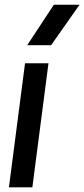

<svg xmlns="http://www.w3.org/2000/svg" viewBox="-20 -800 360 820"><path d="M210 -779.8H319.8L198.2 -606.9H96.2ZM18.1 0 86.9 -529.8H187L118.2 0Z"/></svg>

Font: Cooper Hewitt
Style: Medium Italic
Weight: 708
Designer: Village Type and Design LLC
Foundry: Cooper Hewitt Smithsonian Design Museum
Version: 1.000